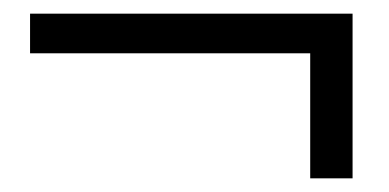

<svg xmlns="http://www.w3.org/2000/svg" viewBox="-20 -420 570 281"><path d="M496 -400V-159H434V-342H24V-400Z"/></svg>

Font: SourceSerifPro
Style: Book
Weight: 400
Designer: Frank Grießhammer
Foundry: Adobe Systems Incorporated
Version: Version 1.014;PS Version 1.0;hotconv 1.0.73;makeotf.lib2.5.5